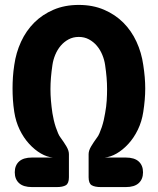

<svg xmlns="http://www.w3.org/2000/svg" viewBox="-20 -760 640 780"><path d="M210 0H110Q75 0 57.5 -16Q40 -32 40 -60Q40 -88 57.5 -104Q75 -120 110 -120H195Q171 -122 146 -136.5Q121 -151 98.5 -175.5Q76 -200 60 -233Q44 -266 38 -305Q34 -331 32.5 -354.5Q31 -378 31 -400.5Q31 -423 32.5 -446.5Q34 -470 38 -496Q45 -546 65.5 -590.5Q86 -635 119 -668Q152 -701 197.5 -720.5Q243 -740 300 -740Q357 -740 402.5 -720.5Q448 -701 481 -668Q514 -635 534.5 -590.5Q555 -546 562 -496Q566 -470 568 -446.5Q570 -423 570 -400.5Q570 -378 568 -354.5Q566 -331 562 -305Q556 -266 540 -233Q524 -200 501.5 -175.5Q479 -151 454 -136.5Q429 -122 405 -120H491Q526 -120 543.5 -104Q561 -88 561 -60Q561 -32 543.5 -16Q526 0 491 0H390Q365 0 352.5 -7.5Q340 -15 340 -40V-134Q340 -148 350 -165Q360 -182 374 -201Q379 -207 384 -218.5Q389 -230 393.5 -243.5Q398 -257 401.5 -272Q405 -287 407 -300Q412 -327 413.5 -351Q415 -375 415 -398Q415 -421 413 -445Q411 -469 407 -496Q404 -517 395.5 -537.5Q387 -558 373.5 -574Q360 -590 341.5 -600Q323 -610 300 -610Q277 -610 258.5 -600Q240 -590 226.5 -574Q213 -558 204.5 -537.5Q196 -517 193 -496Q189 -469 187 -445Q185 -421 185 -398Q185 -375 187 -351Q189 -327 193 -300Q195 -287 198.5 -272Q202 -257 206.5 -243.5Q211 -230 216 -218.5Q221 -207 226 -201Q240 -182 250 -165Q260 -148 260 -134V-40Q260 -15 247.5 -7.5Q235 0 210 0Z"/></svg>

Font: Maple Mono ExtraBold
Style: Regular
Weight: 800
Monospace: yes
Designer: subframe7536
Version: Version 7.000